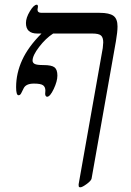

<svg xmlns="http://www.w3.org/2000/svg" viewBox="-20 -608 558 820"><path d="M207 -464.8Q175.3 -444.3 147.2 -407.7Q119.1 -371.1 119.1 -349.1Q119.1 -339.8 128.2 -335Q137.2 -330.1 166 -330.1Q200.2 -330.1 212.6 -320.6Q225.1 -311 225.1 -285.2Q225.1 -261.2 209.5 -228Q193.8 -194.8 181.2 -194.8Q177.7 -194.8 175.3 -198.2Q172.9 -201.7 172.9 -207L173.8 -221.2Q173.8 -236.3 164.1 -243.7Q154.3 -251 125 -251Q90.8 -251 81.1 -231Q74.2 -216.8 70.1 -209Q65.9 -201.2 59.1 -201.2Q48.8 -201.2 48.8 -235.8Q48.8 -294.9 74.7 -351.6Q100.6 -408.2 157.2 -464.8H139.2Q90.8 -464.8 90.8 -509.8Q90.8 -532.2 107.7 -560.1Q124.5 -587.9 137.2 -587.9Q142.1 -587.9 142.1 -579.1L140.1 -566.9Q140.1 -553.2 157.2 -553.2H405.8Q446.8 -553.2 464.4 -540.5Q481.9 -527.8 481.9 -495.1Q481.9 -471.7 475.1 -432.1L371.1 154.8Q369.1 164.1 350.1 178Q331.1 191.9 323.2 191.9Q319.3 191.9 317.6 190.4Q315.9 189 315.9 183.1V178.7L316.9 172.9L418.9 -402.8L420.9 -426.8Q420.9 -447.8 411.4 -456.3Q401.9 -464.8 374 -464.8Z"/></svg>

Font: Tinos
Style: Italic
Weight: 400
Italic angle: -16.333°
Designer: Steve Matteson
Foundry: Monotype Imaging Inc.
Version: Version 1.32